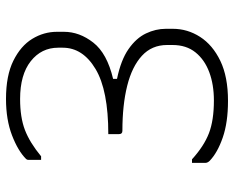

<svg xmlns="http://www.w3.org/2000/svg" viewBox="-90 -670 780 640"><g transform="rotate(-90 300.0 -350.0)"><path d="M290 -720Q368 -720 417.5 -695.5Q467 -671 490.5 -632.5Q514 -594 514 -550V-527Q514 -475 478 -429Q442 -383 357 -363V-350Q420 -337 456.5 -311.5Q493 -286 508.5 -253.5Q524 -221 524 -187V-164Q524 -115 497 -73Q470 -31 417 -5.5Q364 20 284 20Q212 20 161.5 2.5Q111 -15 84 -41Q77 -48 77 -56V-100H89Q133 -60 176 -43.5Q219 -27 285 -27Q338 -27 379.5 -42.5Q421 -58 445.5 -88.5Q470 -119 470 -165V-183Q470 -234 434 -267Q398 -300 334 -316Q270 -332 184 -332Q173 -332 173 -343V-379Q319 -379 390 -421.5Q461 -464 461 -531V-546Q461 -602 416 -637.5Q371 -673 290 -673Q229 -673 187 -657Q145 -641 99 -603H87V-645Q87 -650 90 -653Q117 -680 169 -700Q221 -720 290 -720Z"/></g></svg>

Font: Recursive Mn Lnr St Lt
Style: Regular
Weight: 300
Monospace: yes
Version: Version 1.079;hotconv 1.0.112;makeotfexe 2.5.65598; ttfautoh